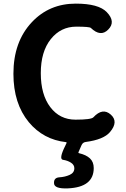

<svg xmlns="http://www.w3.org/2000/svg" viewBox="-20 -774 697 1059"><path d="M354 265Q279 268 278 237Q276 206 307.5 204Q339 202 364.5 190.5Q390 179 390 154Q390 135 371 123Q352 111 327.5 107.5Q303 104 340 30L347 15Q349 11 344 10Q219 -4 139 -100Q54 -203 54 -367Q54 -544 156 -652Q252 -754 398 -754Q524 -754 569 -707Q620 -654 577 -611Q535 -568 481 -620Q473 -627 401 -627Q315 -627 260 -558Q205 -489 205 -370.5Q205 -252 257.5 -183Q310 -114 396.5 -114Q483 -114 495 -127Q546 -182 591 -142Q635 -103 587 -46Q552 -4 453 9Q437 11 430 26L413 65Q411 70 416 71Q455 80 476 99.5Q497 119 497 153Q497 259 354 265Z"/></svg>

Font: Resource Han Rounded KR
Style: Bold
Weight: 700
Designer: Cyano Hao (round all glyphs); Ryoko NISHIZUKA 西塚涼子 (kana, bopomofo & ideographs); Paul D. Hunt (Latin, Greek & Cyrillic)
Foundry: Cyano Hao
Version: 0.990